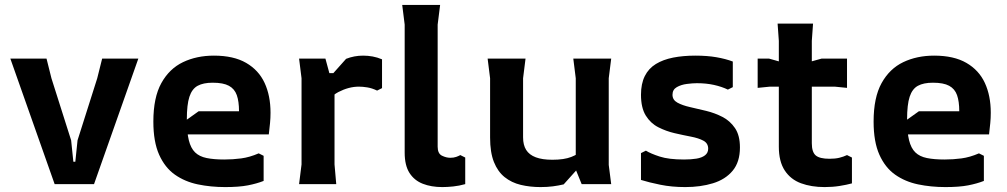

<svg xmlns="http://www.w3.org/2000/svg" viewBox="-20 -748 4091 780"><path d="M202 0 22 -510H169L189 -430L269 -178L278 -91H286L295 -178L375 -430L395 -510H542L362 0Z M603 -254Q603 -352 635.5 -410.5Q668 -469 723.5 -495.5Q779 -522 849 -522Q929 -522 980 -492.5Q1031 -463 1055 -411Q1079 -359 1079 -290Q1079 -268 1077 -248Q1075 -228 1072 -202H697V-232L787 -296H951Q951 -336 942 -361.5Q933 -387 910 -399.5Q887 -412 844 -412Q806 -412 783 -399.5Q760 -387 749.5 -355Q739 -323 739 -263Q739 -211 747 -178.5Q755 -146 772.5 -129Q790 -112 819.5 -106Q849 -100 891 -100Q926 -100 960 -104.5Q994 -109 1031 -125L1051 -115V-13Q1023 -2 987 5Q951 12 895 12Q836 12 783.5 1Q731 -10 690.5 -38.5Q650 -67 626.5 -119.5Q603 -172 603 -254Z M1195 0 1205 -80V-430L1195 -510H1302L1318 -451H1339V-80L1346 0ZM1288 -293V-399L1386 -509Q1419 -522 1455 -522Q1475 -522 1494 -518.5Q1513 -515 1532 -507V-390L1512 -380Q1491 -390 1472 -393Q1453 -396 1438 -396Q1397 -396 1354.5 -374Q1312 -352 1288 -293Z M1870 -108V0Q1845 7 1821 9.5Q1797 12 1777 12Q1732 12 1697.5 -1.5Q1663 -15 1643.5 -45.5Q1624 -76 1624 -128V-648L1614 -728H1768L1758 -648V-152Q1758 -124 1775.5 -115.5Q1793 -107 1809 -107Q1823 -107 1833 -110.5Q1843 -114 1850 -118Z M2176 12Q2133 12 2095.5 3Q2058 -6 2030 -28.5Q2002 -51 1986.5 -90Q1971 -129 1971 -189V-430L1961 -510H2115L2105 -430V-190Q2105 -159 2117.5 -139Q2130 -119 2156.5 -109Q2183 -99 2224 -99Q2272 -99 2301 -110.5Q2330 -122 2348 -139V-86L2270 1Q2249 6 2226 9Q2203 12 2176 12ZM2343 0 2319 -59V-430L2309 -510H2463L2453 -430V-78L2463 0Z M2957 -498V-394L2937 -384Q2912 -396 2880.5 -403Q2849 -410 2811 -410Q2794 -410 2770.5 -407Q2747 -404 2729.5 -394Q2712 -384 2712 -363Q2712 -342 2732 -331Q2752 -320 2783 -313Q2814 -306 2849 -297.5Q2884 -289 2915 -273Q2946 -257 2966 -227.5Q2986 -198 2986 -149Q2986 -90 2956.5 -54.5Q2927 -19 2876.5 -3.5Q2826 12 2764 12Q2709 12 2662.5 2.5Q2616 -7 2584 -17V-126L2604 -136Q2623 -124 2660 -112Q2697 -100 2759 -100Q2787 -100 2809 -103.5Q2831 -107 2844 -117Q2857 -127 2857 -144Q2857 -166 2837.5 -176.5Q2818 -187 2786.5 -193Q2755 -199 2720.5 -207Q2686 -215 2654.5 -231Q2623 -247 2603.5 -278.5Q2584 -310 2584 -363Q2584 -408 2599.5 -439Q2615 -470 2644.5 -488Q2674 -506 2714.5 -514Q2755 -522 2805 -522Q2853 -522 2890.5 -515.5Q2928 -509 2957 -498Z M3144 -152V-582L3139 -652H3283L3278 -582V-166Q3278 -130 3294 -116.5Q3310 -103 3350 -103Q3373 -103 3389.5 -107Q3406 -111 3421 -118L3441 -108V-3Q3419 3 3390.5 7.5Q3362 12 3330 12Q3276 12 3234 -3.5Q3192 -19 3168 -55.5Q3144 -92 3144 -152ZM3058 -391V-510H3104L3210 -480L3318 -510H3421V-391L3371 -396H3108Z M3529 -254Q3529 -352 3561.5 -410.5Q3594 -469 3649.5 -495.5Q3705 -522 3775 -522Q3855 -522 3906 -492.5Q3957 -463 3981 -411Q4005 -359 4005 -290Q4005 -268 4003 -248Q4001 -228 3998 -202H3623V-232L3713 -296H3877Q3877 -336 3868 -361.5Q3859 -387 3836 -399.5Q3813 -412 3770 -412Q3732 -412 3709 -399.5Q3686 -387 3675.5 -355Q3665 -323 3665 -263Q3665 -211 3673 -178.5Q3681 -146 3698.5 -129Q3716 -112 3745.5 -106Q3775 -100 3817 -100Q3852 -100 3886 -104.5Q3920 -109 3957 -125L3977 -115V-13Q3949 -2 3913 5Q3877 12 3821 12Q3762 12 3709.5 1Q3657 -10 3616.5 -38.5Q3576 -67 3552.5 -119.5Q3529 -172 3529 -254Z"/></svg>

Font: AR One Sans
Style: Bold
Weight: 700
Designer: Niteesh Yadav
Foundry: Niteesh Yadav
Version: Version 1.001;gftools[0.9.33]